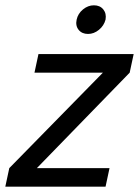

<svg xmlns="http://www.w3.org/2000/svg" viewBox="-41 -704 524 724"><path d="M463 -500 448 -430 98 -70H372L357 0H-21L-6 -70L347 -430H89L104 -500ZM291 -576Q268 -576 255.5 -591.5Q243 -607 248 -630Q253 -653 272 -668.5Q291 -684 313 -684Q336 -684 348.5 -668.5Q361 -653 357 -630Q351 -607 332 -591.5Q313 -576 291 -576Z"/></svg>

Font: Epunda Sans
Style: Italic
Weight: 400
Italic angle: -12.0243°
Designer: Simon Atzbach
Foundry: typofactur
Version: Version 2.204; ttfautohint (v1.8.4.7-5d5b)